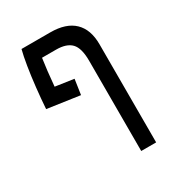

<svg xmlns="http://www.w3.org/2000/svg" viewBox="-191 -705 968 1050"><g transform="rotate(-30 293.0 -180.5)"><path d="M392.1 224.6V-345.7Q392.1 -424.8 362.1 -456.5Q332 -488.3 266.1 -488.3H177.2Q171.9 -453.6 167 -410.2Q162.1 -366.7 157.7 -316.9L273.9 -299.8L259.8 -204.6L56.2 -233.9Q60.5 -297.4 67.9 -364.5Q75.2 -431.6 84.7 -490Q94.2 -548.3 104 -585.9H285.6Q384.8 -585.9 435.5 -537.1Q486.3 -488.3 486.3 -395V224.6Z"/></g></svg>

Font: Cascadia Mono PL
Style: Regular
Weight: 400
Monospace: yes
Designer: Aaron Bell
Foundry: Saja Typeworks
Version: Version 2404.023; ttfautohint (v1.8.4)